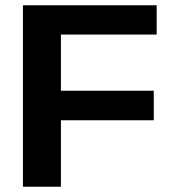

<svg xmlns="http://www.w3.org/2000/svg" viewBox="-20 -708 651 728"><path d="M574 -577H211V-364H563V-252H211V0H67V-688H574Z"/></svg>

Font: Libra Sans
Style: Bold
Weight: 700
Foundry: Context Ltd
Version: Version 1.000